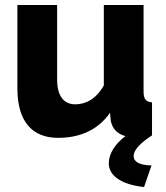

<svg xmlns="http://www.w3.org/2000/svg" viewBox="-20 -545 667 773"><path d="M592 0V-133C567 -135 558 -146 558 -178V-525H398V-201C367 -146 325 -125 283 -125C236 -125 210 -160 210 -224V-525H50V-189C50 -59 107 10 214 10C302 10 375 -22 423 -91L426 -59C432 -27 452 -6 485 3C440 37 418 76 418 113C418 156 458 197 560 208L590 121C542 120 518 107 518 83C518 60 543 32 592 0Z"/></svg>

Font: FIGSv2-sans-serif ExtraBold
Style: Regular
Weight: 800
Designer: Matt McInerney, Pablo Impallari, Rodrigo Fuenzalida,Mirko Velimirovic
Foundry: Matt McInerney, Pablo Impallari, Rodrigo Fuenzalida
Version: Version 4.021;hotconv 1.0.109;makeotfexe 2.5.65596